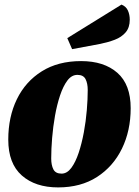

<svg xmlns="http://www.w3.org/2000/svg" viewBox="-20 -796 605 836"><path d="M233 20Q134 20 75 -32Q16 -84 16 -188Q16 -287 53.5 -364Q91 -441 162 -485.5Q233 -530 333 -530Q433 -530 491 -479Q549 -428 549 -325Q549 -227 511 -149Q473 -71 402.5 -25.5Q332 20 233 20ZM248 -40Q272 -40 290.5 -65Q309 -90 322.5 -130.5Q336 -171 345 -219.5Q354 -268 358 -316.5Q362 -365 362 -404Q362 -433 352.5 -451.5Q343 -470 317 -470Q292 -470 273.5 -445.5Q255 -421 241.5 -380.5Q228 -340 219.5 -292Q211 -244 207 -195.5Q203 -147 203 -106Q203 -77 212.5 -58.5Q222 -40 248 -40ZM294 -582 273 -630 509 -776Q529 -768 537 -750Q545 -732 545 -710Q545 -676 527 -655Q509 -634 480 -623Q451 -612 417 -605Z"/></svg>

Font: Sansita Swashed ExtraBold
Style: Regular
Weight: 800
Designer: Pablo Cosgaya
Foundry: Omnibus-Type
Version: Version 1.003; ttfautohint (v1.8.3)